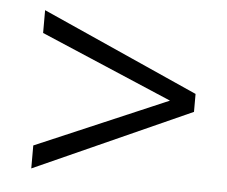

<svg xmlns="http://www.w3.org/2000/svg" viewBox="-39 -573 596 504"><g transform="rotate(5 259.0 -321.5)"><path d="M407.7 -321.8 60.5 -469.7V-529.8L473.1 -345.2V-297.9L60.5 -112.8V-173.3Z"/></g></svg>

Font: RobotoInd Light
Style: Regular
Weight: 300
Designer: Google
Version: Version 2.001151; 2014